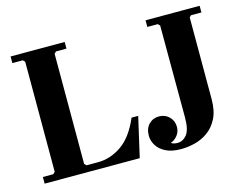

<svg xmlns="http://www.w3.org/2000/svg" viewBox="-95 -818 1236 977"><g transform="rotate(-15 523.5 -330.0)"><path d="M544 -210H579L531 0H30V-35H85L95 -45V-625L85 -635H30V-670H315V-635H260L250 -625V-45L260 -35H321Q386 -35 445 -75.5Q504 -116 544 -210ZM741 -635V-670H1026V-635H971L962 -626V-196Q962 -134 941.5 -94Q921 -54 888.5 -31Q856 -8 818.5 1Q781 10 747 10Q698 10 666.5 -6Q635 -22 620 -47Q605 -72 605 -98Q605 -136 626.5 -158Q648 -180 680 -180Q712 -180 733.5 -158.5Q755 -137 755 -105Q755 -83 743.5 -65.5Q732 -48 714 -38.5Q696 -29 674 -30L685 -56Q693 -40 706 -32.5Q719 -25 737 -25Q766 -25 786.5 -50.5Q807 -76 807 -140L806 -625L796 -635Z"/></g></svg>

Font: Brygada 1918
Style: Bold
Weight: 700
Designer: Mateusz Machalski | Borys Kosmynka | Przemek Hoffer
Foundry: NIEPODLEGLA 2018
Version: Version 3.006